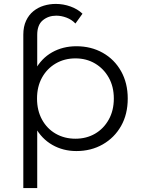

<svg xmlns="http://www.w3.org/2000/svg" viewBox="-20 -766 718 980"><path d="M370 5Q302 5 247 -26.5Q192 -58 159.5 -117.5Q127 -177 127 -263Q127 -349 159 -408.5Q191 -468 246 -499Q301 -530 370 -530Q445 -530 504.5 -496.5Q564 -463 598 -402.5Q632 -342 632 -263Q632 -183 598 -123Q564 -63 504.5 -29Q445 5 370 5ZM365 -58Q421 -58 465 -83.5Q509 -109 535 -155.5Q561 -202 561 -263Q561 -324 535 -370Q509 -416 465 -442Q421 -468 365 -468Q309 -468 264.5 -442Q220 -416 194.5 -370Q169 -324 169 -263Q169 -202 194.5 -155.5Q220 -109 264.5 -83.5Q309 -58 365 -58ZM170 -367 160 -262 170 -156V194H99V-589Q99 -630 113 -660Q127 -690 150.5 -709Q174 -728 203.5 -737Q233 -746 265 -746Q303 -746 339.5 -733Q376 -720 401 -696L365 -646Q346 -666 319.5 -676Q293 -686 267 -686Q227 -686 198.5 -662.5Q170 -639 170 -588Z"/></svg>

Font: Montserrat Thin
Style: Regular
Weight: 400
Version: Version 9.000